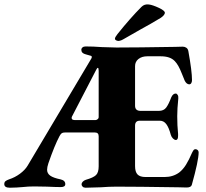

<svg xmlns="http://www.w3.org/2000/svg" viewBox="-25 -872 962 897"><path d="M-5 -12Q-5 -21 0.5 -25.5Q6 -30 17 -34Q45 -43 68.5 -60.5Q92 -78 104 -98L402 -599Q404 -603 404 -605Q404 -611 397 -612L376 -618Q355 -623 355 -639Q355 -646 360.5 -650.5Q366 -655 375 -655Q411 -655 450 -652Q500 -650 519 -650Q610 -650 793 -653L829 -654Q838 -654 845.5 -649Q853 -644 855 -633Q872 -539 872 -498Q872 -489 868.5 -483.5Q865 -478 859 -478Q853 -478 847.5 -482.5Q842 -487 838 -495Q834 -504 825 -527Q816 -550 808 -564Q800 -578 791 -587Q770 -609 726 -609H663Q638 -609 622 -596.5Q606 -584 606 -563V-378Q606 -354 632 -354H717Q740 -354 751.5 -369.5Q763 -385 775 -417Q783 -435 796 -435Q801 -435 805 -428.5Q809 -422 808 -412Q803 -364 803 -329Q803 -286 807 -246V-238Q807 -218 797 -218Q790 -218 783 -225Q776 -232 773 -242Q764 -276 752 -292Q740 -308 722 -308H628Q606 -308 606 -285V-96Q606 -69 617.5 -57Q629 -45 655 -45H744Q783 -45 812 -66Q830 -80 844 -102.5Q858 -125 872 -158Q877 -168 880 -171.5Q883 -175 888 -175Q894 -175 898.5 -171Q903 -167 903 -160Q903 -122 871 -8Q867 4 847 4L808 3Q613 0 519 0Q485 0 446 3Q394 5 375 5Q366 5 361 0Q356 -5 356 -11Q356 -17 361.5 -23Q367 -29 376 -32Q411 -42 423.5 -54Q436 -66 436 -95V-235Q436 -253 419 -253H278Q269 -253 264 -250Q259 -247 253 -236Q230 -193 201 -109Q195 -91 195 -79Q195 -62 209.5 -51.5Q224 -41 258 -34Q280 -29 280 -12Q280 2 259 2Q236 2 194 0L135 -1Q107 -1 80 2Q71 3 53 4Q35 5 21 5Q-5 5 -5 -12ZM421 -311Q426 -311 431 -315Q436 -319 436 -324V-541Q436 -555 432 -555Q429 -555 425 -547L312 -329Q308 -322 311 -316Q314 -311 327 -311ZM512 -691Q512 -698 524 -713Q584 -788 636 -840Q650 -854 671 -851Q688 -849 718 -835Q748 -821 745 -810Q742 -799 725 -788Q677 -759 629 -733L552 -689Q544 -684 536 -682Q528 -680 525 -681Q512 -684 512 -691Z"/></svg>

Font: EB Garamond ExtraBold
Style: Regular
Weight: 800
Designer: Georg Duffner and Octavio Pardo
Foundry: Georg Duffner
Version: Version 1.000